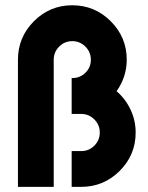

<svg xmlns="http://www.w3.org/2000/svg" viewBox="-20 -727 577 747"><path d="M49.8 0V-494.6Q49.8 -582 111.8 -644.3Q173.8 -706.5 261.2 -706.5Q348.6 -706.5 410.9 -644.3Q473.1 -582 473.1 -494.6Q473.1 -428.2 433.6 -372.1Q468.3 -342.3 488 -300.3Q507.8 -258.3 507.8 -211.4Q507.8 -124 445.6 -62Q383.3 0 295.9 0H258.8V-139.2H295.9Q326.2 -139.2 347.2 -160.4Q368.2 -181.6 368.2 -211.4Q368.2 -241.2 346.9 -262.5Q325.7 -283.7 295.9 -283.7H258.8V-423.3H261.2Q291.5 -423.3 312.5 -444.1Q333.5 -464.8 333.5 -494.6Q333.5 -524.4 312.3 -545.7Q291 -566.9 261.2 -566.9Q231.4 -566.9 210.2 -545.7Q189 -524.4 189 -494.6V0Z"/></svg>

Font: Basically A Sans Serif
Style: Bold
Weight: 700
Designer: Hyung-Suk Kim
Foundry: Mental Design
Version: 1.000